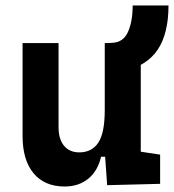

<svg xmlns="http://www.w3.org/2000/svg" viewBox="-20 -676 640 706"><path d="M410.6 -406.7 374 -517.6 393.6 -518.6Q433.6 -520.5 450.7 -558.8Q467.8 -597.2 467.8 -655.8H599.6Q599.6 -553.2 560.1 -493.7Q520.5 -434.1 430.2 -411.6ZM217.8 9.8Q144 9.8 103.5 -38.8Q63 -87.4 63 -175.8V-517.6H195.3V-208.5Q195.3 -164.1 215.6 -139.9Q235.8 -115.7 271.5 -115.7Q317.9 -115.7 341.6 -151.6Q365.2 -187.5 365.2 -272L391.6 -99.6H351.6Q339.4 -46.9 304.2 -18.6Q269 9.8 217.8 9.8ZM374 4.9 365.2 -119.1V-210H497.6V-118.2L568.8 -107.4V0ZM365.2 -146.5V-517.6H497.6V-175.8Z"/></svg>

Font: Cascadia Mono PL
Style: Regular
Weight: 400
Monospace: yes
Designer: Aaron Bell
Foundry: Saja Typeworks
Version: Version 2102.003